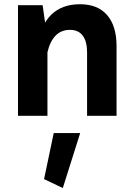

<svg xmlns="http://www.w3.org/2000/svg" viewBox="-20 -558 647 925"><path d="M238.8 83.2 192.3 304.9 282.6 347.9 366.2 83.2ZM208.6 0V-368.7L185.4 -532.8H66.7V0ZM541.5 -335.5Q541.5 -432.8 496.2 -485.2Q451 -537.6 365.4 -537.6Q278.2 -537.6 226.6 -486.7Q175.1 -435.8 152.4 -328L208.3 -305.1Q220.6 -358.4 247.7 -386.3Q274.7 -414.1 317.4 -414.1Q357.7 -414.1 378.6 -386.3Q399.5 -358.5 399.5 -305.2V0H541.5Z"/></svg>

Font: Estedad-FD VF
Style: Regular
Weight: 100
Designer: Amin Abedi
Version: Version 7.3